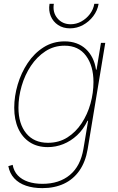

<svg xmlns="http://www.w3.org/2000/svg" viewBox="-20 -766 617 1001"><path d="M200.7 214.8Q152.8 214.8 115.5 202.1Q78.1 189.5 54.2 163.6Q30.3 137.7 23.4 100.1L45.9 93.3Q52.2 127 73 148.7Q93.8 170.4 126.5 181.4Q159.2 192.4 201.2 192.4Q288.6 192.4 344.2 146.2Q399.9 100.1 415 9.8L439.5 -136.7H436.5Q415 -91.8 382.1 -61Q349.1 -30.3 309.8 -14.6Q270.5 1 229.5 1Q174.3 1 135.3 -24.4Q96.2 -49.8 75.2 -95.9Q54.2 -142.1 54.2 -204.1Q54.2 -264.2 72.3 -325.2Q90.3 -386.2 124.3 -437.3Q158.2 -488.3 207 -519.3Q255.9 -550.3 317.4 -550.3Q351.1 -550.3 378.9 -540Q406.7 -529.8 427.7 -510.3Q448.7 -490.7 462.2 -463.6Q475.6 -436.5 480.5 -402.8H483.4L506.3 -542.5H528.8L437 11.7Q425.8 78.1 394 123.5Q362.3 168.9 313.2 191.9Q264.2 214.8 200.7 214.8ZM230 -21.5Q287.1 -21.5 331.1 -49.3Q375 -77.1 405.5 -123.3Q436 -169.4 451.7 -225.6Q467.3 -281.7 467.3 -338.4Q467.3 -422.4 428.5 -475.1Q389.6 -527.8 316.9 -527.8Q261.2 -527.8 216.8 -498.8Q172.4 -469.7 140.9 -422.4Q109.4 -375 92.8 -317.6Q76.2 -260.3 76.2 -204.6Q76.2 -120.6 116.7 -71Q157.2 -21.5 230 -21.5ZM344.7 -618.2Q309.1 -618.2 283 -635.5Q256.8 -652.8 244.6 -681.9Q232.4 -710.9 238.3 -746.1H260.7Q253.4 -701.7 279.3 -670.7Q305.2 -639.6 348.6 -639.6Q377.9 -639.6 404.1 -654.1Q430.2 -668.5 448.5 -692.6Q466.8 -716.8 471.7 -746.1H494.1Q488.3 -710.9 466.3 -681.9Q444.3 -652.8 412.6 -635.5Q380.9 -618.2 344.7 -618.2Z"/></svg>

Font: Inter 16pt Thin
Style: Italic
Weight: 250
Italic angle: -9.3988°
Version: Version 4.001;git-66647c0bb